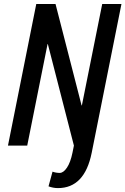

<svg xmlns="http://www.w3.org/2000/svg" viewBox="-20 -731 630 964"><path d="M280.3 137.2Q298.8 136.7 316.4 110.4Q334 84 343.8 36.1L351.1 0L220.2 -509.8H218.8L116.7 0H20L162.1 -710.9H258.8L389.6 -201.7H391.1L493.2 -710.9H589.8L440.4 36.1Q404.8 213.4 271 213.4Q247.1 213.4 223.6 204.6L243.7 130.9Q261.2 137.2 280.3 137.2Z"/></svg>

Font: RobotoCondensed-Italic
Style: Italic
Weight: 400
Designer: Google
Version: Version 1.200311; 2013